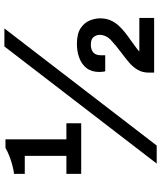

<svg xmlns="http://www.w3.org/2000/svg" viewBox="52 -790 750 895"><g transform="rotate(-90 427.5 -343.0)"><path d="M112 12 658 -698H742L196 12ZM536 0V-25Q536 -55 549.5 -77.5Q563 -100 584.5 -118Q606 -136 629 -153Q661 -177 686.5 -200.5Q712 -224 712 -255Q712 -269 702 -282Q692 -295 667 -295Q650 -295 639 -289.5Q628 -284 622.5 -274Q617 -264 617 -248V-228H542Q541 -232 540 -239.5Q539 -247 539 -255Q539 -292 557 -315Q575 -338 605 -349Q635 -360 670 -360Q718 -360 744 -342Q770 -324 779.5 -299Q789 -274 789 -252Q789 -225 780 -204Q771 -183 755.5 -166Q740 -149 721.5 -134.5Q703 -120 684 -107Q671 -97 658 -88Q645 -79 634 -69H791V0ZM64 -340V-409H148V-603H64V-653Q81 -655 102.5 -660.5Q124 -666 146 -674.5Q168 -683 185 -693H225V-409H300V-340Z"/></g></svg>

Font: Archivo SemiBold
Style: Regular
Weight: 600
Designer: Hector Gatti
Foundry: Omnibus-Type
Version: Version 2.001